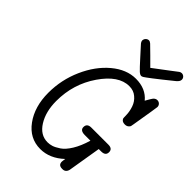

<svg xmlns="http://www.w3.org/2000/svg" viewBox="-238 -915 1025 1025"><g transform="rotate(45 274.0 -402.5)"><path d="M239 -788Q240 -799 247.5 -806Q255 -813 264 -813Q272 -813 280.5 -805.5Q289 -798 326 -761Q354 -733 373 -714Q412 -743 458 -778Q491 -804 498 -808.5Q505 -813 512 -813Q522 -813 529.5 -806Q537 -799 537 -788Q537 -775 520 -761Q452 -706 420.5 -682Q389 -658 381.5 -653.5Q374 -649 369 -649Q360 -649 347.5 -660.5Q335 -672 299 -712Q270 -744 251 -765Q239 -777 239 -788ZM82 -235Q82 -333 121.5 -422Q161 -511 225.5 -565Q290 -619 360 -619Q435 -619 476 -569Q478 -573 482 -579.5Q486 -586 487.5 -589Q489 -592 492 -596.5Q495 -601 496.5 -603.5Q498 -606 500.5 -609Q503 -612 505.5 -613.5Q508 -615 510.5 -616.5Q513 -618 516 -618.5Q519 -619 522 -619Q533 -619 540.5 -611.5Q548 -604 548 -593Q548 -587 523 -438Q521 -427 520 -422Q519 -417 511 -410.5Q503 -404 490 -404Q469 -404 462 -420Q461 -422 460.5 -447Q460 -472 450.5 -500Q441 -528 418 -547Q396 -566 363 -566Q283 -566 213 -464Q143 -362 143 -234Q143 -154 177 -99.5Q211 -45 266 -45Q282 -45 298 -50Q314 -55 337.5 -70.5Q361 -86 383.5 -122.5Q406 -159 422 -213H380Q344 -213 344 -238Q344 -266 376 -266H505Q536 -266 536 -240Q536 -213 503 -213H485L454 -26Q448 0 424 0H421Q393 0 393 -26Q393 -30 394.5 -39Q396 -48 396 -49Q335 8 264 8Q183 8 132.5 -61.5Q82 -131 82 -235Z"/></g></svg>

Font: CMU Typewriter Text
Style: LightOblique
Weight: 200
Italic angle: -9.46001°
Version: Version 0.7.0